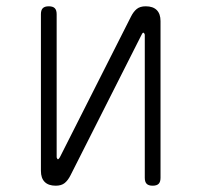

<svg xmlns="http://www.w3.org/2000/svg" viewBox="-20 -580 640 610"><path d="M110 -37V-535Q110 -548 116 -554Q122 -560 135 -560Q148 -560 154 -554Q160 -548 160 -535V-80Q162 -74 164 -74Q166 -74 167 -76L170 -80L396 -527Q404 -543 414.5 -551.5Q425 -560 443 -560Q466 -560 478 -548Q490 -536 490 -513V-15Q490 -2 484 4Q478 10 465 10Q452 10 446 4Q440 -2 440 -15V-470Q438 -476 436 -476Q434 -476 433 -475L430 -470L204 -23Q196 -7 185.5 1.5Q175 10 157 10Q134 10 122 -2Q110 -14 110 -37Z"/></svg>

Font: Maple Mono NL Thin
Style: Regular
Weight: 250
Monospace: yes
Designer: subframe7536
Version: Version 7.000